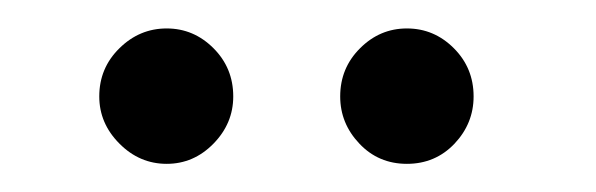

<svg xmlns="http://www.w3.org/2000/svg" viewBox="-20 -643 419 135"><path d="M49.8 -575.2Q49.8 -595.2 64 -609.1Q78.1 -623 97.2 -623Q116.2 -623 130.1 -609.1Q144 -595.2 144 -575.2Q144 -556.2 130.1 -542Q116.2 -527.8 97.2 -527.8Q78.1 -527.8 64 -542Q49.8 -556.2 49.8 -575.2ZM219.2 -575.2Q219.2 -595.2 233.2 -609.1Q247.1 -623 266.1 -623Q285.2 -623 299.1 -609.1Q313 -595.2 313 -575.2Q313 -556.2 299.6 -542Q286.1 -527.8 266.1 -527.8Q246.1 -527.8 232.7 -542Q219.2 -556.2 219.2 -575.2Z"/></svg>

Font: Linux Libertine O
Style: Regular
Weight: 400
Designer: Philipp H. Poll
Foundry: Philipp H. Poll
Version: Version 5.3.0